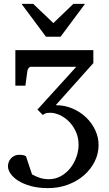

<svg xmlns="http://www.w3.org/2000/svg" viewBox="-20 -740 562 989"><path d="M487.8 6.8Q487.8 52.2 467.5 92.5Q447.3 132.8 412.1 163.3Q377 193.8 329.6 211.4Q282.2 229 228 229Q177.2 229 138.7 218.3Q100.1 207.5 74 190.9Q47.9 174.3 34.4 154.5Q21 134.8 21 116.2Q21 106 24.7 95.5Q28.3 85 35.9 76.4Q43.5 67.9 54.7 62.5Q65.9 57.1 81.1 57.1Q86.9 57.1 97.4 58.8Q107.9 60.5 113.8 64.9L145 158.2Q164.6 169.4 185.8 176.3Q207 183.1 231 183.1Q266.1 183.1 294.7 166.7Q323.2 150.4 343.3 124.5Q363.3 98.6 374 67.4Q384.8 36.1 384.8 5.9Q384.8 -31.7 370.6 -62.3Q356.4 -92.8 335 -114.3Q313.5 -135.7 287.4 -147.5Q261.2 -159.2 237.8 -159.2Q220.7 -159.2 212.4 -155Q204.1 -150.9 200.2 -147.9L172.9 -175.8L373 -396H140.1Q132.3 -396 127.2 -388.9Q122.1 -381.8 121.1 -375L110.8 -298.8H59.1V-481.9H460.9V-415L267.1 -198.2Q313 -198.2 353 -181.2Q393.1 -164.1 423.1 -135.5Q453.1 -106.9 470.5 -69.8Q487.8 -32.7 487.8 6.8ZM292 -550.8H216.8L90.8 -720.2H150.9L254.9 -621.1L357.9 -720.2H418Z"/></svg>

Font: Charis SIL Phon
Style: Regular
Weight: 400
Foundry: SIL International
Version: Version 5.000